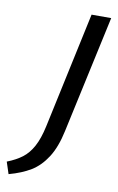

<svg xmlns="http://www.w3.org/2000/svg" viewBox="-171 -710 599 973"><g transform="rotate(10 129.0 -223.5)"><path d="M219 -658H320L189 -54Q171 31 137 84Q103 137 57 165Q11 193 -55 211L-75 150Q-29 132 2 108.5Q33 85 55 44.5Q77 4 91 -61Z"/></g></svg>

Font: Ysabeau Infant Semibold
Style: Italic
Weight: 600
Italic angle: -12°
Designer: Christian Thalmann (Catharsis Fonts)
Version: Version 0.003